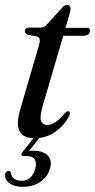

<svg xmlns="http://www.w3.org/2000/svg" viewBox="-41 -540 377 762"><path d="M105 -395.5 69 -402Q57.5 -407 57.5 -416Q57.5 -430.5 76.5 -430.5H120.5Q135 -430.5 145 -443L205 -508.5Q213.5 -520.5 225 -520.5Q239 -520.5 239 -506Q239 -496.5 233.5 -479L219 -429.5H304.5Q316 -429.5 316 -419Q316 -398 288 -398H210L128 -118Q116 -76 122 -60Q128 -44 147.5 -44Q177.5 -44 215.5 -90Q225 -100 231 -98.5Q240 -96.5 234.5 -82Q217 -45 180.5 -18.2Q144 8.5 96 8.5Q4 8.5 40 -108L111.5 -353Q118 -374 116.8 -382.8Q115.5 -391.5 105 -395.5ZM102 -4.5H124.5L75 58.5Q81.5 58 89.5 58Q130 58 148.2 77Q166.5 96 158 127Q149.5 160.5 120 181Q90.5 201.5 49 201.5Q15 201.5 -4 187Q-23 172.5 -20.5 151.5Q-18.5 139 -8 138.5Q-0.5 137.5 2.5 146Q4.5 163 16.5 170.2Q28.5 177.5 45 177.5Q86.5 177.5 99.5 127.5Q105 105.5 96.8 92.5Q88.5 79.5 66 79.5H52.5Q45 79.5 44.2 74.5Q43.5 69.5 49 62.5Z"/></svg>

Font: Fraunces 144pt S050
Style: Italic
Weight: 400
Italic angle: -16°
Version: Version 1.000; ttfautohint (v1.8.3)